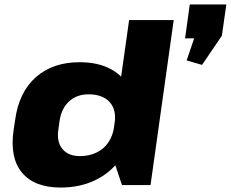

<svg xmlns="http://www.w3.org/2000/svg" viewBox="-20 -830 1035 861"><path d="M252 11Q134 11 78.5 -56Q23 -123 41 -247L48 -293Q65 -417 141 -484Q217 -551 337 -551Q421 -551 479 -519Q537 -487 563 -428Q589 -369 578 -288L573 -254Q561 -173 517.5 -113.5Q474 -54 406 -21.5Q338 11 252 11ZM338 -130Q380 -130 413 -146Q446 -162 466 -191.5Q486 -221 492 -262L494 -277Q503 -338 471.5 -372.5Q440 -407 377 -407Q324 -407 289.5 -375Q255 -343 247 -287L242 -251Q233 -195 259.5 -162.5Q286 -130 338 -130ZM476 -152 559 -740H759L655 0H527ZM995 -810 975 -670 886 -539 817 -559 885 -759 917 -658H810L831 -810Z"/></svg>

Font: Pathway Extreme 28pt ExtraBold
Style: Italic
Weight: 800
Italic angle: -8°
Designer: Eduardo Rodriguez Tunni
Foundry: Eduardo Rodriguez Tunni
Version: Version 1.001;gftools[0.9.26]